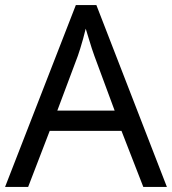

<svg xmlns="http://www.w3.org/2000/svg" viewBox="-20 -737 679 757"><path d="M545 0 459 -221H176L91 0H0L279 -717H360L638 0ZM352 -517Q349 -525 342 -546Q335 -567 328.5 -589.5Q322 -612 318 -624Q313 -604 307.5 -583.5Q302 -563 296.5 -546Q291 -529 287 -517L206 -301H432Z"/></svg>

Font: Noto Sans Cherokee
Style: Regular
Weight: 400
Designer: Monotype Design Team
Foundry: Monotype Imaging Inc.
Version: Version 2.001